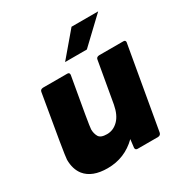

<svg xmlns="http://www.w3.org/2000/svg" viewBox="-171 -871 977 1017"><g transform="rotate(-30 317.5 -362.5)"><path d="M198 10Q104 10 62 -42Q33 -79 33 -137Q33 -159 95 -516Q97 -530 114 -531H262Q275 -531 275 -519V-516Q224 -231 224 -212Q224 -187 235 -167.5Q246 -148 285 -148Q324 -148 353.5 -177.5Q383 -207 394 -265L438 -516Q440 -530 457 -531H605Q618 -531 618 -519L530 -16Q527 -1 511 0H386Q372 0 372 -14L378 -64Q303 10 198 10ZM416 -590H283L406 -735H569Z"/></g></svg>

Font: YamahaIndonesia935. App XBold
Style: Italic
Weight: 800
Italic angle: -10°
Designer: Dalton Maag Ltd
Foundry: Dalton Maag Ltd
Version: Version 1.002; January 01, 2024; Regular/Italic